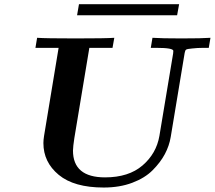

<svg xmlns="http://www.w3.org/2000/svg" viewBox="-20 -862 1000 894"><path d="M145 -639.2 152.8 -686Q190.9 -683.1 332 -683.1Q474.1 -683.1 512.2 -686L503.9 -639.2H396L326.2 -219.2Q320.3 -181.2 319.8 -161.1Q319.8 -36.1 469.2 -36.1Q579.1 -36.1 643.6 -91.6Q708 -147 722.2 -229L786.1 -612.8L787.1 -625Q787.1 -639.2 708 -639.2H682.1L689.9 -686Q731 -683.1 825.2 -683.1Q921.4 -683.1 960 -686L952.1 -639.2H925.8Q899.9 -639.2 874 -636.2Q852.1 -634.3 846.9 -631.1Q841.8 -627.9 839.8 -615.2L774.9 -224.1Q768.1 -183.1 747.6 -144.5Q727.1 -106 690.9 -69.6Q654.8 -33.2 595.9 -11Q537.1 11.2 462.9 11.2Q324.7 11.2 253.4 -47.9Q182.1 -106.9 182.1 -195.8Q182.1 -210 185.1 -229L252.9 -639.2ZM338.9 -791 347.7 -842.3H814L804.7 -791Z"/></svg>

Font: CMU Serif Extra
Style: BoldSlanted
Weight: 700
Italic angle: -9.46001°
Version: Version 0.7.0